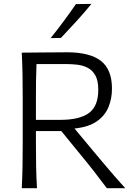

<svg xmlns="http://www.w3.org/2000/svg" viewBox="-20 -990 708 1010"><path d="M94.5 0Q97.5 -60 98.5 -115.2Q99.5 -170.5 99.5 -236.5V-475Q99.5 -541 98.5 -597Q97.5 -653 94.5 -713Q140 -713 199 -714Q258 -715 332.5 -715Q452 -715 510.5 -670Q569 -625 569 -523.5Q569 -471 550.5 -426.2Q532 -381.5 489 -351.5Q446 -321.5 372 -314L464 -203.5Q491 -171 522 -134.2Q553 -97.5 583.2 -62.5Q613.5 -27.5 639 0H542Q507.5 -46.5 474.2 -89Q441 -131.5 406.5 -173L302.5 -300.5H169V-236.5Q169 -170.5 170 -115.2Q171 -60 174.5 0ZM329 -653H172Q170 -607.5 169.5 -562.5Q169 -517.5 169 -465.5V-359.5H296.5Q399.5 -359.5 448.2 -395.8Q497 -432 497 -517.5Q497 -566.5 481.2 -594Q465.5 -621.5 440.2 -634Q415 -646.5 385.5 -649.8Q356 -653 329 -653ZM246.5 -789.5Q282 -834 315.2 -878.8Q348.5 -923.5 379.5 -968.5L461 -969.5Q423.5 -923.5 383 -879.2Q342.5 -835 300.5 -790.5Z"/></svg>

Font: Commissioner Flair Light
Style: Regular
Weight: 300
Designer: Kostas Bartsokas
Foundry: Kostas Bartsokas
Version: Version 1.000; ttfautohint (v1.8.3)